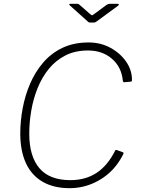

<svg xmlns="http://www.w3.org/2000/svg" viewBox="-20 -974 735 1004"><path d="M444 -752Q506 -752 557.5 -724Q609 -696 640 -651Q671 -606 670 -554Q670 -547 663 -547L629 -544Q623 -544 622 -554Q615 -624 565 -667Q515 -710 440 -710Q373 -710 322 -684Q271 -658 235 -613.5Q199 -569 176.5 -513Q154 -457 143.5 -395.5Q133 -334 133 -275Q133 -157 186 -94.5Q239 -32 348 -32Q427 -32 485 -70Q543 -108 583 -188Q585 -192 592 -189L622 -178Q628 -176 625 -169Q609 -136 587 -108Q565 -80 538 -58.5Q511 -37 479.5 -21.5Q448 -6 414 2Q380 10 344 10Q261 10 203 -23.5Q145 -57 115.5 -121Q86 -185 86 -276Q86 -340 98.5 -407.5Q111 -475 137.5 -536.5Q164 -598 206 -647Q248 -696 307 -724Q366 -752 444 -752ZM538 -949Q543 -952 546.5 -953Q550 -954 554 -954H595Q601 -954 601.5 -951Q602 -948 596 -943L487 -863Q484 -861 480 -858.5Q476 -856 470 -856H452Q445 -856 441.5 -859Q438 -862 434 -866L346 -945Q342 -949 342 -951.5Q342 -954 347 -954H384Q389 -954 391.5 -952.5Q394 -951 398 -947L453 -899Q461 -893 462.5 -894Q464 -895 473 -901Z"/></svg>

Font: Libre Franklin Thin Thin
Style: Italic
Weight: 250
Italic angle: -8°
Version: Version 3.000